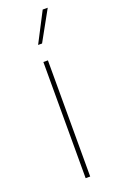

<svg xmlns="http://www.w3.org/2000/svg" viewBox="-136 -717 459 754"><g transform="rotate(-20 93.0 -340.0)"><path d="M83.5 0V-485.5H102.5V0ZM151.5 -680H172.5L103.5 -555.5H87Z"/></g></svg>

Font: Anek Telugu Medium Thin
Style: Regular
Weight: 250
Version: Version 1.003